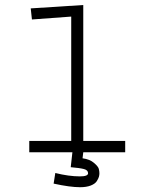

<svg xmlns="http://www.w3.org/2000/svg" viewBox="-20 -617 626 778"><path d="M317.4 0 314.5 24.4Q343.8 28.3 360.8 43Q377.9 57.6 380.4 67.4Q382.8 77.1 382.8 85Q382.8 91.8 380.9 99.1Q378.9 106.4 372.1 117.2Q365.2 127.9 347.7 134.8Q330.1 141.6 304.7 141.6Q263.7 141.6 197.3 127L204.1 84Q258.8 97.7 303.7 97.7Q336.9 97.7 336.9 85Q336.9 72.3 319.8 67.9Q302.7 63.5 266.6 60.5L273.4 0H98.6V-45.9H268.6V-549.8L109.4 -538.1L104.5 -583L317.4 -596.7V-45.9H487.3V0Z"/></svg>

Font: Thabit
Style: Regular
Weight: 500
Designer: Regenerated by Nadim Shaikli
Foundry: MAK Alagha
Version: 0.01